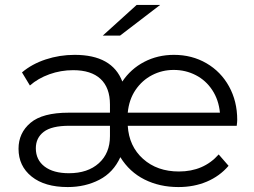

<svg xmlns="http://www.w3.org/2000/svg" viewBox="-20 -752 1026 777"><path d="M938 -243H497Q502 -160 559 -109Q616 -58 704 -58Q804 -58 865 -127L905 -81Q869 -39 817 -17Q765 5 702 5Q626 5 565 -25.5Q504 -56 467 -116Q439 -54 382 -24.5Q325 5 254 5Q161 5 108 -37.5Q55 -80 55 -150Q55 -214 103.5 -255Q152 -296 258 -296H425V-329Q425 -397 387 -432.5Q349 -468 276 -468Q226 -468 180 -451.5Q134 -435 101 -406L69 -459Q109 -493 165 -511.5Q221 -530 282 -530Q434 -530 475 -422Q509 -473 563.5 -501.5Q618 -530 684 -530Q757 -530 815.5 -496Q874 -462 907 -402Q940 -342 940 -267Q940 -259 938 -243ZM497 -296H870Q865 -348 839 -387.5Q813 -427 772 -448Q731 -469 683 -469Q636 -469 595.5 -448Q555 -427 528.5 -388Q502 -349 497 -296ZM425 -201V-243H260Q189 -243 157 -218.5Q125 -194 125 -152Q125 -105 160.5 -78Q196 -51 259 -51Q335 -51 380 -91.5Q425 -132 425 -201ZM533 -732H628L466 -608H396Z"/></svg>

Font: Idrija
Style: Regular
Weight: 400
Designer: Julieta Ulanovsky
Foundry: Julieta Ulanovsky
Version: Version 7.200